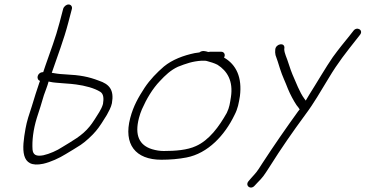

<svg xmlns="http://www.w3.org/2000/svg" viewBox="-20 -711 1632 857"><path d="M196.9 -347C200.8 -346.3 204.2 -345.7 207.4 -345C221.7 -340.8 302.8 -337.4 319.5 -334C359.9 -328.6 401 -317.9 427.9 -301C442.9 -291.2 443.5 -270.6 439.7 -247C436.6 -235.1 428.9 -219.8 423.3 -211C415.8 -198.4 390.4 -158 380.5 -147C346.5 -104.5 301.5 -81.4 257.2 -54C234.8 -39 200.8 -24 173.7 -18C141.4 -11.9 127.6 -20 125.3 -43C122.5 -81.6 128.1 -131.3 144.2 -184L160.6 -235C165.6 -251.7 170.7 -268.7 175.9 -286C182.5 -305.1 191.7 -327.1 196.9 -347ZM284.8 -610 300.8 -671C303.6 -681.6 296.6 -691 286.1 -691C275.5 -691 264.6 -681.6 261.8 -671L245.8 -610C227.7 -540.6 206.4 -486.8 182.3 -417C177.6 -403 177.6 -403 172.9 -389C145.8 -389 139.4 -356 158.7 -350C158 -347.3 157 -344.7 155.6 -342C142.2 -301.4 135.2 -281.6 122.1 -237L105.7 -186C100.7 -169.3 96.8 -153 93.9 -137C77.9 -47.5 68.7 42.3 172.8 20C205.9 12.6 245 -5.5 273 -23C300 -39.4 313.8 -47.1 339.8 -64C361.4 -78.3 391.3 -105.9 408 -126C420.9 -139.9 446.6 -180.7 456.9 -198C464.5 -211.6 476.2 -232.9 479.5 -250C490.2 -310 467.9 -335.5 421 -351C375 -368.6 337.9 -375.8 272.3 -379C232.9 -381.1 232.9 -383.2 211.1 -386C237.7 -464.3 264.4 -532 284.8 -610Z M895.3 -440C897.3 -440 899.5 -439.7 902 -439C918.4 -434.6 936.6 -429.3 950.6 -422C994.4 -394.5 1021.6 -349.4 1010.8 -278C1006.3 -250.8 1004.7 -232.7 992.2 -207C958.2 -146.5 913.7 -85.2 854.5 -59C815.7 -41 762.5 -37 710.7 -37C694 -37 676.7 -39.7 658.8 -45C601.9 -62.6 580 -106.9 600.3 -184.5C603.9 -198.2 608.3 -211 613.4 -223C634 -269.8 661.2 -315.4 693.5 -349C717.7 -375.1 742.1 -398.2 774.2 -413C810 -427 838.9 -437.4 879.3 -440ZM967.8 -480H917.8C915.1 -480 912.4 -479.7 909.5 -479C896.9 -482.9 882.8 -487.1 870 -477C863.2 -476.3 856.2 -475.3 849.2 -474C799 -463.5 749.2 -445 711.5 -414C680.4 -387.2 650 -356 625.9 -320C598.5 -277.7 575.8 -239.5 561.2 -184C530.7 -67.5 583.9 2 700.5 2C738.8 2 778.7 -1.4 812.1 -8C908.5 -26.3 983.6 -107.8 1026.9 -198C1042 -226.9 1045.7 -250.8 1050.9 -282C1061.4 -365.5 1034.6 -422.6 980 -454C981.3 -456.7 982.2 -458.7 982.5 -460C985.3 -470.6 978.3 -480 967.8 -480Z M1208.7 -491C1207.7 -481 1207.8 -473.8 1209.8 -465C1217.1 -444.9 1222.3 -429.2 1229.9 -404C1240.4 -370.5 1253.6 -345.3 1265.3 -314C1275.9 -288.6 1289.9 -262.5 1303.4 -242C1309.5 -234.7 1314.2 -228.3 1317.4 -223L1317.2 -222C1315.3 -220 1313.4 -217.7 1311.3 -215C1255.7 -138 1203.8 -63.1 1151.5 17C1124.5 59.9 1123.9 58.5 1101 84L1090.8 96C1070.8 116.6 1098.9 139.2 1117.3 117L1128.5 105C1153.8 79.4 1156.1 75.8 1184.9 31C1235.1 -48.9 1286.8 -123.1 1341.9 -198C1383.5 -253.5 1408.3 -299.4 1446.9 -362C1488.8 -432.4 1526 -478.1 1569.9 -534L1586.4 -555C1604.6 -576.8 1572.3 -595 1557.1 -573L1540.6 -552C1514 -519.2 1493.3 -494.1 1465.5 -456C1436.3 -414.3 1389.4 -333.8 1360.7 -289C1355.6 -279.7 1350.3 -270.7 1344.7 -262C1342.4 -265 1342.4 -265 1338.8 -270C1316.5 -300.1 1301.6 -342.9 1285.3 -379C1275.9 -400.5 1263.8 -443.3 1255.3 -463C1251.4 -475.1 1249.5 -479.4 1248.7 -491L1249.5 -498C1249.8 -522.7 1212 -515.7 1208.7 -491Z"/></svg>

Font: Just Breathe
Style: Obl5
Weight: 400
Foundry: Cannot Into Space Fonts
Version: Version 0.72